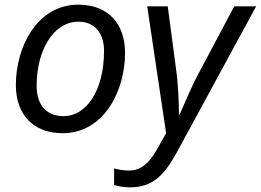

<svg xmlns="http://www.w3.org/2000/svg" viewBox="-20 -563 1118 823"><path d="M48 -198C48 -71 124 8 248 8C426 8 516 -174 516 -336C516 -464 441 -543 316 -543C139 -543 48 -362 48 -198ZM538 240C633 240 683 190 738 90L1078 -536H984L828 -242C805 -200 763 -102 750 -72H747C747 -113 744 -207 734 -271L699 -536H611L692 8L657 70C622 134 586 168 533 168C509 168 488 164 469 159V230C488 235 506 240 538 240ZM317 -470C397 -470 426 -406 426 -346C426 -170 347 -65 253 -65C180 -65 137 -112 137 -195C137 -345 207 -470 317 -470Z"/></svg>

Font: BC Sans
Style: Italic
Weight: 400
Italic angle: -12°
Designer: Monotype Design Team
Designer: Province of B.C.
Foundry: Monotype Imaging Inc.
Version: Version 2.000;GOOG;noto-source:20170915:90ef993387c0